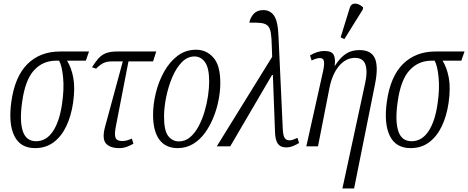

<svg xmlns="http://www.w3.org/2000/svg" viewBox="-20 -827 2645 1085"><path d="M178 10Q95 10 61 -59Q27 -128 44 -252Q64 -395 135.5 -465.5Q207 -536 319 -536H483L465 -484H359Q383 -446 394 -388.5Q405 -331 393 -246Q382 -171 354.5 -113.5Q327 -56 283 -23Q239 10 178 10ZM184 -29Q242 -29 279.5 -85.5Q317 -142 331 -243Q343 -324 336.5 -390Q330 -456 314 -484H296Q222 -484 172 -429.5Q122 -375 105 -250Q90 -145 108.5 -87Q127 -29 184 -29Z M654 10Q602 10 579 -16Q556 -42 573 -108L674 -480H612Q583 -480 564 -470.5Q545 -461 523 -439L500 -447Q518 -476 535.5 -496Q553 -516 577.5 -526Q602 -536 643 -536H863L845 -480H706L634 -109Q626 -67 633 -48.5Q640 -30 671 -30Q696 -30 725 -44L734 -15Q715 -4 695.5 3Q676 10 654 10Z M984 10Q916 10 880.5 -38Q845 -86 845 -178Q845 -239 861 -303.5Q877 -368 908 -423Q939 -478 984 -512Q1029 -546 1088 -546Q1146 -546 1185.5 -502Q1225 -458 1225 -358Q1225 -314 1215.5 -263.5Q1206 -213 1186.5 -164.5Q1167 -116 1138.5 -76.5Q1110 -37 1071 -13.5Q1032 10 984 10ZM991 -28Q1026 -28 1053.5 -51Q1081 -74 1101.5 -112Q1122 -150 1135.5 -195Q1149 -240 1155.5 -285Q1162 -330 1162 -367Q1162 -442 1139 -475Q1116 -508 1079 -508Q1039 -508 1007 -475Q975 -442 953 -389.5Q931 -337 919 -278Q907 -219 907 -167Q907 -89 930.5 -58.5Q954 -28 991 -28Z M1205 0 1518 -506 1516 -564Q1515 -613 1510.5 -641Q1506 -669 1493 -681.5Q1480 -694 1455 -697Q1430 -700 1389 -699Q1394 -727 1413.5 -748.5Q1433 -770 1468 -770Q1507 -770 1529 -738Q1551 -706 1554 -618L1578 -97Q1580 -60 1589 -47Q1598 -34 1615 -34Q1627 -34 1638.5 -38.5Q1650 -43 1661 -48L1670 -19Q1658 -11 1638 -2.5Q1618 6 1597 6Q1565 6 1550 -15Q1535 -36 1534 -85L1522 -403H1517L1281 0Z M1915 238 2043 -355Q2058 -421 2045.5 -460.5Q2033 -500 1986 -500Q1934 -500 1895 -453Q1856 -406 1841 -326L1777 0H1711L1806 -426Q1814 -464 1810.5 -481.5Q1807 -499 1787 -499Q1770 -499 1741 -485L1732 -514Q1752 -526 1772.5 -532.5Q1793 -539 1812 -539Q1855 -539 1866 -516.5Q1877 -494 1871 -456H1873Q1902 -501 1934 -522.5Q1966 -544 2011 -544Q2077 -544 2098 -498.5Q2119 -453 2100 -355L1981 238ZM1926 -606 1905 -616 1956 -781Q1962 -801 1975.5 -805Q1989 -809 2004.5 -803Q2020 -797 2032 -785L2030 -773Z M2300 10Q2217 10 2183 -59Q2149 -128 2166 -252Q2186 -395 2257.5 -465.5Q2329 -536 2441 -536H2605L2587 -484H2481Q2505 -446 2516 -388.5Q2527 -331 2515 -246Q2504 -171 2476.5 -113.5Q2449 -56 2405 -23Q2361 10 2300 10ZM2306 -29Q2364 -29 2401.5 -85.5Q2439 -142 2453 -243Q2465 -324 2458.5 -390Q2452 -456 2436 -484H2418Q2344 -484 2294 -429.5Q2244 -375 2227 -250Q2212 -145 2230.5 -87Q2249 -29 2306 -29Z"/></svg>

Font: Noto Serif ExtraCondensed Light
Style: Italic
Weight: 300
Width: 2
Italic angle: -12°
Designer: Monotype Design Team
Foundry: Monotype Imaging Inc.
Version: Version 2.014; ttfautohint (v1.8.4.7-5d5b)